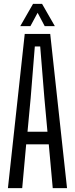

<svg xmlns="http://www.w3.org/2000/svg" viewBox="-20 -976 389 996"><path d="M21.1 0 108.3 -800H240.5L327.7 0H253.6L233 -227.4H115.8L95.2 0ZM122.7 -292.6H226.2L210.2 -467.7L188.6 -734.8H160.6L139.1 -467.3ZM85.2 -840.6 151.3 -955.8H198.3L264.4 -840.6H211.8L175.2 -909.7L137.9 -840.6Z"/></svg>

Font: Big Shoulders Thin
Style: Regular
Weight: 100
Designer: Patric King
Foundry: XO Type Co
Version: Version 2.002